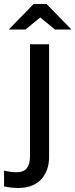

<svg xmlns="http://www.w3.org/2000/svg" viewBox="-92 -725 375 954"><path d="M151.9 -504.9V56.2Q151.9 86.9 143.1 113.5Q134.3 140.1 116.5 161.9Q98.6 183.6 68.6 196.3Q38.6 209 -1 209Q-33.7 209 -71.8 201.2V123Q-36.1 130.9 -11.2 130.9Q26.9 130.9 42 109.9Q57.1 88.9 57.1 53.2V-504.9ZM75.2 -705.1H139.2L263.2 -578.1H181.2L107.9 -638.2L34.2 -578.1H-48.8Z"/></svg>

Font: LT Superior Med
Style: Regular
Weight: 500
Designer: Daniel Lyons
Foundry: LyonsType
Version: Version 1.000